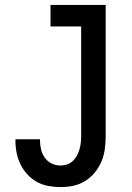

<svg xmlns="http://www.w3.org/2000/svg" viewBox="-20 -755 540 783"><path d="M227 8Q202 8 177.5 3.5Q153 -1 131 -13Q109 -25 92 -43.5Q75 -62 64 -84Q53 -106 48 -130.5Q43 -155 43 -180V-187H143V-183Q143 -164 147.5 -145.5Q152 -127 163 -111.5Q174 -96 191 -88Q208 -80 227 -80Q241 -80 254 -84.5Q267 -89 277 -98.5Q287 -108 293.5 -120Q300 -132 304 -145.5Q308 -159 309.5 -172.5Q311 -186 311 -200V-647H186V-735H411V-200Q411 -174 407.5 -147.5Q404 -121 394 -97Q384 -73 367 -52Q350 -31 327.5 -17Q305 -3 279 2.5Q253 8 227 8Z"/></svg>

Font: Iosevka Term Curly Semibold
Style: Regular
Weight: 600
Designer: Belleve Invis
Foundry: Belleve Invis
Version: Version 32.3.0